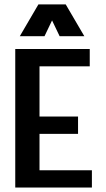

<svg xmlns="http://www.w3.org/2000/svg" viewBox="-20 -846 478 866"><path d="M48.8 -625H384.8V-546.9H158.2V-320.3H332V-242.2H158.2V-78.1H394.5V0H48.8ZM360.4 -682.6H249L214.8 -753.9L180.7 -682.6H69.3L153.3 -826.2H276.4Z"/></svg>

Font: Sudo
Style: Bold
Weight: 700
Monospace: yes
Designer: Jens Kutilek
Foundry: Jens Kutilek
Version: Version 0.040